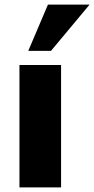

<svg xmlns="http://www.w3.org/2000/svg" viewBox="-20 -809 407 829"><path d="M64 0V-528.3H243.7V0ZM102.1 -589.4 187 -789.1H366.7L200.2 -589.4Z"/></svg>

Font: Comme ExtraBold
Style: Regular
Weight: 800
Version: Version 1.000;gftools[0.9.27]